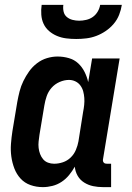

<svg xmlns="http://www.w3.org/2000/svg" viewBox="-20 -760 540 788"><path d="M156 8Q129 8 105 -0.5Q81 -9 64.5 -27Q48 -45 39 -68.5Q30 -92 26.5 -117.5Q23 -143 25 -169.5Q27 -196 31 -222L51 -342Q55 -364 60.5 -385.5Q66 -407 76 -427.5Q86 -448 99.5 -467Q113 -486 132 -500.5Q151 -515 173 -521.5Q195 -528 216 -528Q240 -528 262.5 -521.5Q285 -515 301 -500Q317 -485 327 -465Q337 -445 342 -423L358 -520H471L403 -108Q402 -104 402.5 -100Q403 -96 405.5 -93Q408 -90 411.5 -89Q415 -88 419 -88H436V8H403Q382 8 362.5 4Q343 0 326 -10.5Q309 -21 299 -38Q289 -55 287 -76Q277 -58 263.5 -41.5Q250 -25 232.5 -13.5Q215 -2 195 3Q175 8 156 8ZM202 -88Q220 -88 238 -94Q256 -100 270 -113.5Q284 -127 291.5 -145Q299 -163 302 -180L321 -300Q324 -315 325.5 -329.5Q327 -344 326 -358Q325 -372 321.5 -385Q318 -398 310 -409Q302 -420 289.5 -426Q277 -432 263 -432Q244 -432 224.5 -423.5Q205 -415 191.5 -399.5Q178 -384 171.5 -365Q165 -346 162 -327L142 -207Q140 -193 138.5 -179.5Q137 -166 138.5 -153Q140 -140 144.5 -128Q149 -116 157 -106.5Q165 -97 177 -92.5Q189 -88 202 -88ZM293 -600Q272 -600 252 -602.5Q232 -605 214 -612.5Q196 -620 181.5 -632.5Q167 -645 159 -662Q151 -679 149.5 -699.5Q148 -720 151 -740H240Q238 -726 241 -712.5Q244 -699 254 -690.5Q264 -682 277.5 -678.5Q291 -675 305 -675Q319 -675 334 -678.5Q349 -682 361 -690.5Q373 -699 381 -712.5Q389 -726 391 -740H480Q477 -720 469 -699.5Q461 -679 446.5 -662Q432 -645 413.5 -632.5Q395 -620 375 -612.5Q355 -605 334 -602.5Q313 -600 293 -600Z"/></svg>

Font: Iosevka Custom
Style: Bold Italic
Weight: 700
Italic angle: -9°
Designer: Belleve Invis
Foundry: Belleve Invis
Version: Version 30.3.1; ttfautohint (v1.8.3)